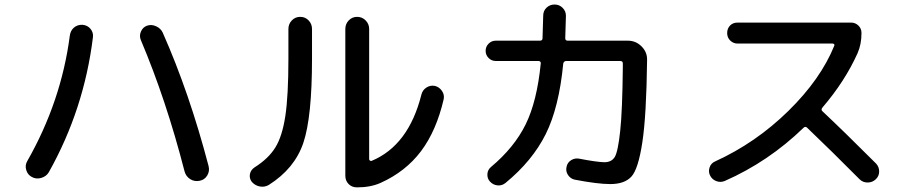

<svg xmlns="http://www.w3.org/2000/svg" viewBox="-20 -810 4040 850"><path d="M796.9 -51.8Q715.8 -367.2 603.5 -632.8Q595.7 -651.4 604 -670.4Q612.3 -689.5 630.9 -696.3Q650.4 -703.1 670.9 -693.8Q691.4 -684.6 700.2 -666Q818.4 -399.4 903.3 -75.2Q909.2 -52.7 897.5 -33.2Q885.7 -13.7 864.3 -9.8Q840.8 -4.9 821.8 -17.1Q802.7 -29.3 796.9 -51.8ZM345.7 -700.2Q367.2 -698.2 380.4 -682.6Q393.6 -667 391.6 -646.5Q352.5 -326.2 196.3 -47.9Q185.5 -29.3 163.1 -22.5Q140.6 -15.6 121.1 -26.4Q102.5 -36.1 96.2 -57.1Q89.8 -78.1 100.6 -96.7Q251 -360.4 289.1 -652.3Q292 -674.8 307.6 -688Q323.2 -701.2 345.7 -700.2Z M1560.5 19.5Q1538.1 19.5 1523.4 4.9Q1508.8 -9.8 1508.8 -32.2V-681.6Q1508.8 -704.1 1523.9 -719.7Q1539.1 -735.4 1561 -735.4Q1583 -735.4 1598.6 -719.7Q1614.3 -704.1 1614.3 -681.6V-105.5Q1614.3 -101.6 1617.7 -99.1Q1621.1 -96.7 1625 -97.7Q1789.1 -166 1845.7 -391.6Q1850.6 -411.1 1867.7 -422.4Q1884.8 -433.6 1905.3 -429.7Q1924.8 -424.8 1936.5 -407.7Q1948.2 -390.6 1944.3 -371.1Q1912.1 -231.4 1843.8 -140.6Q1775.4 -49.8 1664.1 0Q1620.1 19.5 1560.5 19.5ZM1169.9 8.8Q1151.4 19.5 1130.4 15.6Q1109.4 11.7 1094.7 -4.9Q1083 -20.5 1086.4 -39.1Q1089.8 -57.6 1107.4 -69.3Q1168 -107.4 1198.7 -156.7Q1229.5 -206.1 1243.2 -296.4Q1256.8 -386.7 1256.8 -549.8V-681.6Q1256.8 -704.1 1272 -719.7Q1287.1 -735.4 1309.1 -735.4Q1331.1 -735.4 1346.2 -719.7Q1361.3 -704.1 1361.3 -681.6V-549.8Q1361.3 -291 1322.8 -177.2Q1284.2 -63.5 1169.9 8.8Z M2174.8 -540Q2156.2 -540 2143.1 -553.2Q2129.9 -566.4 2129.9 -585Q2129.9 -603.5 2143.1 -616.7Q2156.2 -629.9 2174.8 -629.9H2370.1Q2381.8 -629.9 2381.8 -640.6Q2384.8 -733.4 2384.8 -740.2Q2384.8 -761.7 2399.4 -775.9Q2414.1 -790 2435.1 -790Q2456.1 -790 2470.7 -775.4Q2485.4 -760.7 2485.4 -740.2Q2485.4 -734.4 2482.4 -640.6Q2482.4 -629.9 2493.2 -629.9H2759.8Q2794.9 -629.9 2820.3 -604.5Q2845.7 -579.1 2844.7 -543.9Q2841.8 -298.8 2823.7 -180.2Q2805.7 -61.5 2775.4 -28.3Q2745.1 4.9 2681.6 4.9Q2626 4.9 2524.4 -14.6Q2505.9 -18.6 2494.6 -35.2Q2483.4 -51.8 2488.3 -72.3Q2492.2 -90.8 2508.8 -101.1Q2525.4 -111.3 2544.9 -107.4Q2620.1 -92.8 2655.3 -91.8Q2687.5 -91.8 2701.7 -115.2Q2715.8 -138.7 2725.6 -229.5Q2735.4 -320.3 2737.3 -511.7V-529.3Q2737.3 -540 2725.6 -540H2487.3Q2476.6 -540 2473.6 -529.3Q2455.1 -335 2396 -216.3Q2336.9 -97.7 2217.8 0Q2202.1 12.7 2182.6 10.7Q2163.1 8.8 2149.4 -5.9Q2136.7 -19.5 2137.7 -39.1Q2138.7 -58.6 2154.3 -71.3Q2256.8 -157.2 2307.1 -259.3Q2357.4 -361.3 2374 -529.3Q2375 -533.2 2372.1 -536.6Q2369.1 -540 2364.3 -540Z M3188.5 -8.8Q3169.9 -1 3150.9 -8.3Q3131.8 -15.6 3123 -34.2Q3115.2 -50.8 3121.6 -69.3Q3127.9 -87.9 3146.5 -95.7Q3326.2 -177.7 3469.7 -318.4Q3613.3 -459 3673.8 -608.4Q3674.8 -612.3 3672.4 -614.7Q3669.9 -617.2 3666 -617.2H3245.1Q3226.6 -617.2 3212.9 -630.4Q3199.2 -643.6 3199.2 -663.6Q3199.2 -683.6 3211.9 -696.8Q3224.6 -710 3245.1 -710H3748Q3766.6 -710 3780.3 -696.8Q3793.9 -683.6 3793.9 -664.1Q3793.9 -613.3 3776.4 -574.2Q3720.7 -450.2 3621.1 -334Q3613.3 -324.2 3621.1 -317.4Q3717.8 -226.6 3858.4 -85.9Q3872.1 -71.3 3872.1 -50.8Q3872.1 -30.3 3856.9 -16.1Q3841.8 -2 3820.8 -2Q3799.8 -2 3785.2 -16.6Q3662.1 -140.6 3552.7 -245.1Q3544.9 -252 3537.1 -244.1Q3381.8 -93.8 3188.5 -8.8Z"/></svg>

Font: Rounded-X Mgen+ 2m medium
Style: Regular
Weight: 500
Designer: [Source Han Sans]
Ryoko NISHIZUKA  (kana & ideographs); Paul D. Hunt (Latin, Greek & Cyrillic); Wenlong ZHANG  (bopomofo
Version: Version 1.059.20150602